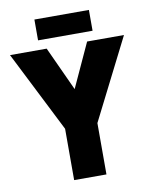

<svg xmlns="http://www.w3.org/2000/svg" viewBox="-90 -887 755 954"><g transform="rotate(-10 287.5 -410.0)"><path d="M287 -445 389 -667H575L369 -259V0H206V-259L0 -667H185ZM150 -820H425V-715H150Z"/></g></svg>

Font: Epunda Sans ExtraBold
Style: Regular
Weight: 800
Designer: Simon Atzbach
Foundry: typofactur
Version: Version 2.204; ttfautohint (v1.8.4.7-5d5b)